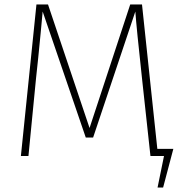

<svg xmlns="http://www.w3.org/2000/svg" viewBox="-20 -702 805 864"><path d="M760 -32 714 142H689L718 0H657L620 -340Q594 -579 589 -650L399 -83H366L172 -650Q170 -622 163 -553.5Q156 -485 152 -442Q149 -418 142 -348L108 0H74L144 -682H196L383 -126L566 -682H619L688 -32Z"/></svg>

Font: FiraGO UltraLight
Style: Regular
Weight: 200
Designer: bBox Type
Foundry: bBox Type GmbH
Version: Version 1.001